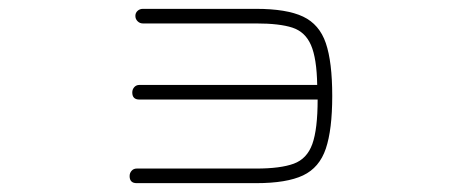

<svg xmlns="http://www.w3.org/2000/svg" viewBox="-20 -465 1040 434"><path d="M289 -51Q273 -51 273 -67Q273 -74 277.5 -79Q282 -84 289 -84H559Q614 -84 644 -95Q674 -106 686 -139.5Q698 -173 698 -240H295Q279 -240 279 -256Q279 -263 283.5 -268Q288 -273 295 -273H697Q696 -333 683 -363Q670 -393 641 -402.5Q612 -412 559 -412H303Q296 -412 291 -417Q286 -422 286 -429Q286 -436 291 -440.5Q296 -445 303 -445H559Q628 -445 665 -427.5Q702 -410 716.5 -367.5Q731 -325 731 -248Q731 -172 716.5 -129Q702 -86 665 -68.5Q628 -51 559 -51Z"/></svg>

Font: Zen Maru Gothic Light
Style: Regular
Weight: 300
Designer: Yoshimichi Ohira
Foundry: Positype
Version: Version 1.001